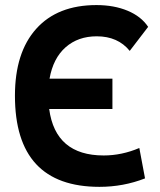

<svg xmlns="http://www.w3.org/2000/svg" viewBox="-20 -723 626 753"><path d="M370.1 9.8Q38.6 9.8 38.6 -347.7Q38.6 -517.1 122.1 -610.1Q205.6 -703.1 358.4 -703.1Q427.2 -703.1 480.5 -680.9Q533.7 -658.7 561 -617.7L488.8 -523.4Q442.4 -580.6 359.4 -580.6Q286.1 -580.6 237.3 -537.6Q188.5 -494.6 174.3 -414.6H420.9V-295.4H172.9Q197.3 -113.3 386.7 -113.3Q457.5 -113.3 526.4 -142.6L548.8 -23.4Q463.9 9.8 370.1 9.8Z"/></svg>

Font: Cascadia Code NF
Style: Bold
Weight: 700
Monospace: yes
Designer: Aaron Bell
Foundry: Saja Typeworks
Version: Version 2404.023; ttfautohint (v1.8.4)